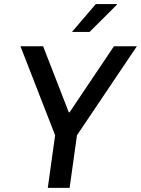

<svg xmlns="http://www.w3.org/2000/svg" viewBox="-20 -910 683 930"><path d="M211.5 0 247 -254.8 79 -686H188.8L313.2 -366H317L532 -686H643L352.8 -254.8L317.2 0ZM328.5 -755.2 444 -890.2H546.2V-887.2L413.8 -755.2Z"/></svg>

Font: Chivo Mono Medium
Style: Italic
Weight: 500
Italic angle: -8.05°
Monospace: yes
Designer: Hector Gatti
Foundry: Omnibus-Type
Version: Version 1.008